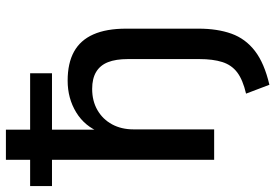

<svg xmlns="http://www.w3.org/2000/svg" viewBox="-168 -584 932 650"><g transform="rotate(-90 298.0 -259.0)"><path d="M336 187 306 108Q353 97 378 78Q403 59 413 27.5Q423 -4 423 -50V-292Q423 -333 412.5 -359.5Q402 -386 379.5 -399.5Q357 -413 322 -413Q281 -413 250 -395Q219 -377 202 -345.5Q185 -314 185 -273V0H82V-549H-7V-623H82V-705H184V-623H375V-549H184V-384H174Q195 -438 242.5 -467Q290 -496 350 -496Q409 -496 448 -474.5Q487 -453 506.5 -409Q526 -365 526 -298V-53Q526 11 509 58.5Q492 106 450.5 138Q409 170 336 187Z"/></g></svg>

Font: Nunito Sans 11pt SemiBold
Style: Regular
Weight: 600
Version: Version 3.101;gftools[0.9.27]